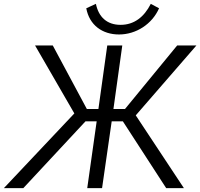

<svg xmlns="http://www.w3.org/2000/svg" viewBox="-105 -977 1040 997"><path d="M348 0H425L475 -347H533L758 0H850L600 -378L915 -741H815L544 -411H484L530 -741H452L406 -411H346L169 -741H77L281 -388L-85 0H16L339 -347H397ZM521 -848C450 -848 407 -889 393 -957L343 -934C359 -847 426 -798 513 -798C602 -798 685 -852 721 -934L678 -957C643 -888 591 -848 521 -848Z"/></svg>

Font: Cheyenne Sans Light
Style: Italic
Weight: 300
Italic angle: -8.13011°
Designer: The Public Sans project authors (U.S. Web Design System), Libre Franklin designed by Pablo Impallari and Rodrigo Fuenzal
Foundry: The Cheyenne Sans Project Authors
Version: Version 2.007